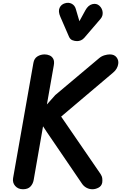

<svg xmlns="http://www.w3.org/2000/svg" viewBox="-20 -1374 879 1394"><path d="M838.5 -910.5Q836.5 -893.5 827 -876.8Q817.5 -860 801.5 -847L424 -527.5L709.5 -111.5Q720.5 -95.5 722.5 -78.5Q724.5 -61.5 722 -47Q717 -23 695.2 -11.5Q673.5 0 651 0Q629 0 609.5 -10Q590 -20 577 -38L320.5 -414.5L292.5 -457L224.5 -67.5Q219.5 -39 201 -19.5Q182.5 0 147 0Q111.5 0 90.5 -23.8Q69.5 -47.5 75 -81L222.5 -917Q228 -949.5 251.5 -964.2Q275 -979 304.5 -979Q323 -979 340.2 -971.5Q357.5 -964 366.8 -946.5Q376 -929 370.5 -899L320.5 -615.5L381.5 -684L699 -951Q716.5 -966 738 -972.5Q759.5 -979 777.5 -979Q810 -979 826.2 -957.8Q842.5 -936.5 838.5 -910.5ZM539.5 -1075.5Q522.5 -1075.5 505.8 -1082Q489 -1088.5 480.5 -1108.5L418 -1252.5Q401 -1291.5 412.5 -1316.8Q424 -1342 451 -1350Q478 -1358.5 500.2 -1347Q522.5 -1335.5 530 -1310L556.5 -1220L600 -1299.5Q620 -1336 650 -1343.8Q680 -1351.5 701.5 -1332.5Q722.5 -1313 725.2 -1285.5Q728 -1258 710 -1237L592 -1099.5Q581 -1087 567.2 -1081.2Q553.5 -1075.5 539.5 -1075.5Z"/></svg>

Font: Edu QLD Hand
Style: Regular
Weight: 400
Designer: Tina and Corey Anderson, Eben Sorkin
Foundry: Sorkin Type Co.
Version: Version 2.000